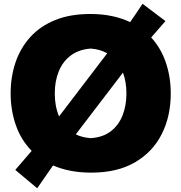

<svg xmlns="http://www.w3.org/2000/svg" viewBox="-20 -910 971 1030"><path d="M179.7 100.1 62 1.5Q108.4 -51.3 149.9 -100.6Q91.8 -160.2 64.5 -240Q37.1 -319.8 37.1 -408.2Q37.1 -497.6 63.2 -575Q89.4 -652.3 142.3 -710.9Q195.3 -769.5 275.6 -802.2Q356 -835 464.4 -835Q527.3 -835 580.6 -823.7Q633.8 -812.5 678.2 -791.5Q694.8 -815.4 711.4 -839.8Q728 -864.3 744.6 -889.6L867.7 -796.9Q828.6 -752.9 791 -709Q843.8 -651.4 869.9 -574Q896 -496.6 896 -408.7Q896 -286.6 847.7 -190.7Q799.3 -94.7 704.3 -39.3Q609.4 16.1 469.7 16.1Q409.7 16.1 358.4 6.1Q307.1 -3.9 264.6 -22.5Q243.2 8.3 221.9 38.8Q200.7 69.3 179.7 100.1ZM273.9 -408.7Q273.9 -338.9 296.9 -285.6Q297.9 -286.6 298.8 -288.1L523.4 -582.5Q540.5 -605 555.2 -624Q516.6 -646 467.3 -649.4Q403.8 -645 360.6 -613Q317.4 -581.1 295.7 -528.3Q273.9 -475.6 273.9 -408.7ZM467.3 -168.9Q532.2 -173.3 574.5 -205.8Q616.7 -238.3 637.5 -291Q658.2 -343.8 658.2 -408.7Q658.2 -470.7 639.6 -520.5Q633.8 -512.7 627.4 -504.4L399.4 -206.1Q393.1 -197.8 386.7 -189Q422.4 -171.9 467.3 -168.9Z"/></svg>

Font: Pinar-DS1-FD ExtraBold
Style: Regular
Weight: 800
Designer: Amin Abedi
Version: Version 2.000